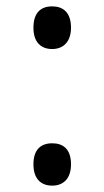

<svg xmlns="http://www.w3.org/2000/svg" viewBox="-20 -569 328 603"><path d="M144 -415C177 -415 203 -436 203 -482C203 -530 178 -549 144 -549C109 -549 85 -530 85 -482C85 -436 109 -415 144 -415ZM144 14C177 14 203 -6 203 -53C203 -101 178 -119 144 -119C109 -119 85 -100 85 -53C85 -7 109 14 144 14Z"/></svg>

Font: Noto Sans Devanagari UI SemiCondensed
Style: Regular
Weight: 400
Width: 4
Designer: Jelle Bosma - Monotype Design Team
Foundry: Monotype Imaging Inc.
Version: Version 2.004